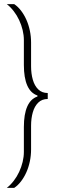

<svg xmlns="http://www.w3.org/2000/svg" viewBox="-20 -763 276 933"><path d="M13 150Q31 136 46.5 116Q62 96 73 72.5Q84 49 90 24Q96 -1 96 -25V-146Q96 -208 112.5 -245.5Q129 -283 162 -294V-299Q129 -310 112.5 -347.5Q96 -385 96 -447V-568Q96 -592 90 -617Q84 -642 73 -665.5Q62 -689 46.5 -709Q31 -729 13 -743H49Q67 -731 82 -711.5Q97 -692 108 -667.5Q119 -643 125 -614.5Q131 -586 131 -556V-441Q131 -405 139.5 -375.5Q148 -346 166 -328.5Q184 -311 212 -311V-282Q184 -282 166 -264.5Q148 -247 139.5 -217.5Q131 -188 131 -152V-37Q131 -7 125 21.5Q119 50 108 74.5Q97 99 82 118.5Q67 138 49 150Z"/></svg>

Font: Saira Thin Condensed
Style: Regular
Weight: 100
Width: 3
Version: Version 1.101